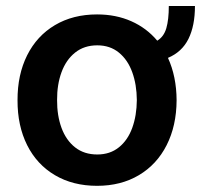

<svg xmlns="http://www.w3.org/2000/svg" viewBox="-20 -600 661 631"><path d="M620.7 -580.3Q620.7 -515.3 599.3 -472.1Q577.8 -429 532 -409.8Q560 -348.7 560.4 -270.6Q560 -186.8 527.7 -123Q495.4 -59.3 436.4 -24.3Q377.5 10.7 299 10.7Q219.8 10.7 160.5 -24.3Q101.2 -59.3 69.2 -123Q37.3 -186.8 37.6 -270.6Q37.3 -354.4 69.2 -418.3Q101.2 -482.2 160.5 -517.4Q219.8 -552.6 299 -552.6Q361.2 -552.6 411.6 -530.2Q462 -507.8 496.8 -466.3Q518.5 -479.4 526.6 -507.3Q534.8 -535.2 534.8 -580.3ZM429.7 -271.3Q429.3 -322.1 414.6 -362.7Q399.9 -403.4 370.7 -427.2Q341.6 -451 299.7 -451Q256.7 -451 226.9 -427.2Q197.1 -403.4 182.2 -362.7Q167.3 -322.1 167.6 -271.3Q167.3 -220.2 182.2 -179.7Q197.1 -139.2 226.7 -115.8Q256.4 -92.3 299.7 -92.3Q341.6 -92.3 370.7 -115.8Q399.9 -139.2 414.6 -179.7Q429.3 -220.2 429.7 -271.3Z"/></svg>

Font: Riot Sans
Style: Bold
Weight: 600
Designer: Rasmus Andersson
Foundry: rsms
Version: Version 4.001